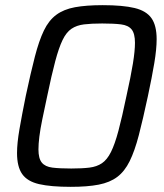

<svg xmlns="http://www.w3.org/2000/svg" viewBox="-20 -716 637 744"><path d="M254 8Q177 8 131.5 -2.5Q86 -13 66 -41.5Q46 -70 46 -123Q46 -161 55.5 -216Q65 -271 80 -345Q99 -434 115 -496Q131 -558 150 -597.5Q169 -637 198 -658.5Q227 -680 270.5 -688Q314 -696 378 -696Q456 -696 501.5 -685Q547 -674 567 -645.5Q587 -617 587 -564Q587 -526 578 -472Q569 -418 553 -343Q534 -254 518 -192.5Q502 -131 482.5 -91.5Q463 -52 434.5 -30.5Q406 -9 362.5 -0.5Q319 8 254 8ZM256 -63Q298 -63 326.5 -66.5Q355 -70 375 -83.5Q395 -97 410 -127Q425 -157 439 -209.5Q453 -262 470 -344Q487 -420 495 -469.5Q503 -519 503 -550Q503 -586 490 -602Q477 -618 449 -621.5Q421 -625 376 -625Q334 -625 305.5 -621.5Q277 -618 257 -604.5Q237 -591 222.5 -561Q208 -531 194 -478.5Q180 -426 163 -344Q152 -293 144 -254Q136 -215 132.5 -186.5Q129 -158 129 -137Q129 -102 142 -86Q155 -70 183 -66.5Q211 -63 256 -63Z"/></svg>

Font: Saira SemiCondensed
Style: Italic
Weight: 400
Width: 4
Italic angle: -12°
Designer: Hector Gatti with collaboration of the Omnibus-Type team
Foundry: Omnibus-Type
Version: Version 1.101